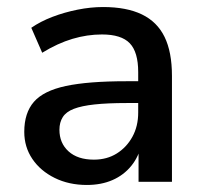

<svg xmlns="http://www.w3.org/2000/svg" viewBox="-20 -517 577 546"><path d="M227 9Q176 9 135.5 -11Q95 -31 72 -65Q49 -99 49 -142Q49 -196 76.5 -227.5Q104 -259 167.5 -272.5Q231 -286 339 -286H386V-224H340Q286 -224 249 -220Q212 -216 190 -207.5Q168 -199 158.5 -184Q149 -169 149 -148Q149 -110 175 -86.5Q201 -63 247 -63Q284 -63 312 -80.5Q340 -98 356.5 -128Q373 -158 373 -197V-312Q373 -369 349 -394Q325 -419 270 -419Q228 -419 186 -406.5Q144 -394 100 -367L69 -438Q95 -456 129 -469Q163 -482 200.5 -489.5Q238 -497 273 -497Q340 -497 383.5 -476Q427 -455 448 -412Q469 -369 469 -301V0H374V-109H383Q375 -72 353.5 -45.5Q332 -19 300 -5Q268 9 227 9Z"/></svg>

Font: Nunito Sans 12pt SemiBold
Style: Regular
Weight: 600
Designer: Vernon Adams
Foundry: Vernon Adams
Version: Version 3.101;gftools[0.9.27]